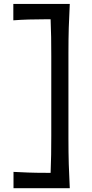

<svg xmlns="http://www.w3.org/2000/svg" viewBox="-20 -834 468 978"><path d="M48.8 124.5V41.5Q84 43.5 123.5 44.9Q163.1 46.4 216.8 46.4H237.8Q239.7 0 240.5 -45.2Q241.2 -90.3 241.2 -143.1V-548.3Q241.2 -600.1 240.5 -645Q239.7 -689.9 237.8 -735.8H210.9Q166.5 -735.8 126 -734.6Q85.4 -733.4 47.9 -730.5V-814H335.4Q332 -751 330.3 -692.9Q328.6 -634.8 328.6 -564.5V-128.4Q328.6 -57.1 330.3 1.7Q332 60.5 335.4 124.5Z"/></svg>

Font: Pinar-DS2-FD Medium
Style: Regular
Weight: 500
Designer: Amin Abedi
Version: Version 3.000